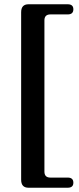

<svg xmlns="http://www.w3.org/2000/svg" viewBox="-20 -755 370 899"><path d="M188 -659.5V48.5Q188 76.5 216 76.5H297Q323.5 76.5 323.5 100.5Q323.5 124 297 124H113.5Q79 124 79 86.5V-697.5Q79 -735 113.5 -735H297Q323.5 -735 323.5 -711.5Q323.5 -687.5 297 -687.5H216Q188 -687.5 188 -659.5Z"/></svg>

Font: Fraunces 72pt Soft SemiBold
Style: Regular
Weight: 600
Version: Version 1.000;[b76b70a41]